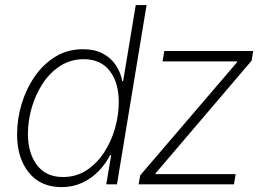

<svg xmlns="http://www.w3.org/2000/svg" viewBox="-20 -748 1081 779"><path d="M229.5 11.2Q145 11.2 97.2 -47.6Q49.3 -106.4 49.3 -202.6Q49.3 -264.6 67.6 -325.7Q85.9 -386.7 120.6 -437.3Q155.3 -487.8 204.8 -518.1Q254.4 -548.3 316.9 -548.3Q363.8 -548.3 397 -530.8Q430.2 -513.2 450 -483.6Q469.7 -454.1 476.1 -418.5H479.5L530.8 -727.5H574.7L454.6 0H411.1L431.2 -118.7H426.8Q408.2 -82.5 379.4 -53Q350.6 -23.4 312.7 -6.1Q274.9 11.2 229.5 11.2ZM235.4 -29.8Q289.1 -29.8 331.1 -57.1Q373 -84.5 402.3 -129.4Q431.6 -174.3 446.8 -228Q461.9 -281.7 461.9 -334.5Q461.9 -412.6 425.3 -460.2Q388.7 -507.8 319.8 -507.8Q267.1 -507.8 225.1 -481Q183.1 -454.1 153.8 -409.7Q124.5 -365.2 108.9 -311.8Q93.3 -258.3 93.3 -204.6Q93.3 -127 129.9 -78.4Q166.5 -29.8 235.4 -29.8ZM542.5 0 548.8 -36.6 941.9 -495.6 942.4 -499H639.6L646.5 -541H1007.3L1001 -502L611.3 -44.9L610.8 -41.5H936L929.2 0Z"/></svg>

Font: Inter 17pt ExtraLight
Style: Italic
Weight: 250
Italic angle: -9.3988°
Version: Version 4.001;git-66647c0bb